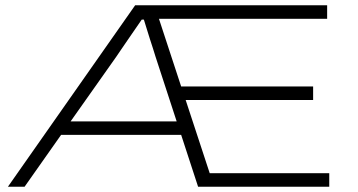

<svg xmlns="http://www.w3.org/2000/svg" viewBox="-20 -706 1355 726"><path d="M10 0 491 -686H1217V-635H581L665 -379H1164V-328H682L773 -51H1225V0H729L665 -196H211L73 0ZM247 -247H648L568 -492Q564 -505 558.5 -522.5Q553 -540 546.5 -559.5Q540 -579 534.5 -598Q529 -617 524 -632H516Q504 -615 490.5 -595Q477 -575 463 -555Q449 -535 438 -518.5Q427 -502 420 -492Z"/></svg>

Font: Archivo Expanded Thin
Style: Regular
Weight: 250
Width: 7
Designer: Hector Gatti
Foundry: Omnibus-Type
Version: Version 2.001